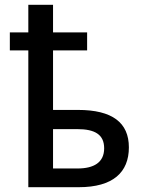

<svg xmlns="http://www.w3.org/2000/svg" viewBox="-20 -780 603 800"><path d="M98 0H308C451 0 517 -62 517 -166C517 -269 448 -322 305 -322H201V-570H343V-645H201V-760H98V-645H21V-570H98ZM303 -78H201V-242H302C376 -242 414 -219 414 -162C414 -103 371 -78 303 -78Z"/></svg>

Font: Noto Sans Mono SemiCondensed Medium
Style: Regular
Weight: 500
Width: 4
Designer: Monotype Design Team
Foundry: Monotype Imaging Inc.
Version: Version 2.014